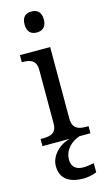

<svg xmlns="http://www.w3.org/2000/svg" viewBox="-148 -809 617 1098"><g transform="rotate(-15 160.0 -260.0)"><path d="M161 -636C192 -636 218 -652 218 -698C218 -745 192 -760 161 -760C129 -760 104 -745 104 -698C104 -652 129 -636 161 -636ZM23 0H185C124 14 67 68 67 130C67 206 119 240 204 240C225 240 260 234 281 224V170C257 175 236 178 218 178C178 178 149 159 149 115C149 52 200 13 242 0H307V-42H294C249 -42 212 -51 212 -114V-536H33V-494H36C80 -494 118 -485 118 -426V-109C118 -50 80 -42 36 -42H23Z"/></g></svg>

Font: Noto Fangsong KSS Rotated
Style: Regular
Weight: 400
Designer: LIU Zhao, ZHANG Congyu, Kushim JIANG
Foundry: Guyu Beijing Co. Ltd.
Version: Version 1.000;November 16, 2022;FontCreator 11.5.0.2427 64-b